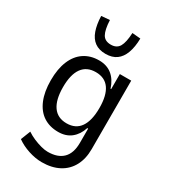

<svg xmlns="http://www.w3.org/2000/svg" viewBox="-223 -847 1000 1138"><g transform="rotate(30 276.5 -278.0)"><path d="M254 188Q210 188 162.5 172.5Q115 157 79 131L105 65Q129 81 155 92Q181 103 207 110Q233 117 254 117Q322 117 357.5 81.5Q393 46 393 -25V-122H387Q371 -72 336 -44Q301 -16 248 -16Q189 -16 146.5 -44Q104 -72 81 -127Q58 -182 58 -260Q58 -338 81 -393Q104 -448 147 -476.5Q190 -505 248 -505Q301 -505 336.5 -476.5Q372 -448 390 -393H394V-496H472V-27Q472 39 446 87.5Q420 136 371 162Q322 188 254 188ZM266 -85Q328 -85 359 -130Q390 -175 390 -261Q390 -347 359 -391Q328 -435 266 -435Q204 -435 172.5 -391Q141 -347 141 -261Q141 -175 172.5 -130Q204 -85 266 -85ZM260 -557Q215 -557 186 -578Q157 -599 142.5 -640Q128 -681 126 -739L183 -744Q186 -679 202.5 -649.5Q219 -620 260 -620Q300 -620 317 -649.5Q334 -679 337 -744L394 -739Q393 -681 378 -640Q363 -599 334 -578Q305 -557 260 -557Z"/></g></svg>

Font: Nunito Sans 7pt Condensed
Style: Regular
Weight: 400
Width: 3
Designer: Vernon Adams
Foundry: Vernon Adams
Version: Version 3.101;gftools[0.9.27]